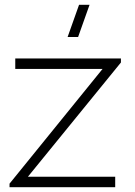

<svg xmlns="http://www.w3.org/2000/svg" viewBox="-20 -785 567 805"><path d="M463 0H20V-15L410 -496H44V-540H487V-523L97 -44H463ZM263.5 -630H307.5L355.5 -765H311.5Z"/></svg>

Font: Manrope Variable Light
Style: Regular
Weight: 200
Designer: Mikhail Sharanda
Foundry: Mikhail Sharanda
Version: Version 4.505